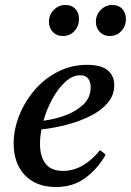

<svg xmlns="http://www.w3.org/2000/svg" viewBox="-20 -741 527 773"><path d="M440 -398Q440 -359 415 -328.5Q390 -298 347.5 -276Q305 -254 253 -240Q201 -226 147 -220Q141 -189 141 -162Q141 -112 163 -82.5Q185 -53 234 -53Q277 -53 315 -76Q353 -99 382 -136Q398 -127 405 -117Q371 -59 322 -23.5Q273 12 205 12Q126 12 80.5 -35.5Q35 -83 35 -163Q35 -219 57 -275Q79 -331 118.5 -377.5Q158 -424 212.5 -452Q267 -480 331 -480Q387 -480 413.5 -458Q440 -436 440 -398ZM155 -255Q202 -261 245.5 -277.5Q289 -294 317 -321.5Q345 -349 345 -389Q345 -411 335 -424.5Q325 -438 303 -438Q272 -438 243 -411.5Q214 -385 191 -343Q168 -301 155 -255ZM233 -596Q208 -596 192.5 -612.5Q177 -629 177 -653Q177 -681 196.5 -701Q216 -721 243 -721Q269 -721 283.5 -705Q298 -689 298 -664Q298 -636 279.5 -616Q261 -596 233 -596ZM422 -596Q397 -596 381.5 -612.5Q366 -629 366 -653Q366 -681 385.5 -701Q405 -721 432 -721Q458 -721 472.5 -705Q487 -689 487 -664Q487 -636 468.5 -616Q450 -596 422 -596Z"/></svg>

Font: Tiro Devanagari Hindi
Style: Italic
Weight: 400
Italic angle: -11°
Designer: Devanagari: John Hudson & Fiona Ross, assisted by Paul Hanslow. Latin: John Hudson with Paul Hanslow, assisted by Kaja S
Foundry: Tiro Typeworks Ltd.
Version: Version 1.52